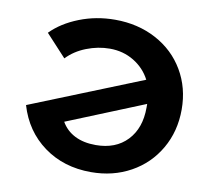

<svg xmlns="http://www.w3.org/2000/svg" viewBox="-80 -801 977 901"><g transform="rotate(10 408.5 -350.0)"><path d="M778 -351Q778 -247 730 -164Q682 -81 598 -34.5Q514 12 409 12Q279 12 184.5 -57Q90 -126 55 -245L590 -460Q563 -512 512 -543Q461 -574 397 -574Q341 -574 286 -552.5Q231 -531 194 -492L97 -597Q148 -649 228 -680.5Q308 -712 398 -712Q507 -712 594 -665.5Q681 -619 729.5 -536.5Q778 -454 778 -351ZM614 -331V-349L245 -199Q268 -159 309.5 -138Q351 -117 409 -117Q504 -117 559 -175Q614 -233 614 -331Z"/></g></svg>

Font: Montserrat Alternates
Style: Bold
Weight: 700
Designer: Julieta Ulanovsky
Foundry: Julieta Ulanovsky
Version: Version 7.200